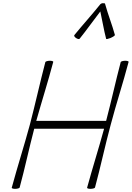

<svg xmlns="http://www.w3.org/2000/svg" viewBox="-20 -1195 839 1223"><path d="M487 -948C533 -1005 574 -1064 619 -1122C632 -1064 641 -1005 656 -948C656 -944 669 -947 684 -953C700 -960 712 -968 712 -972C694 -1038 668 -1102 650 -1168C650 -1173 645 -1176 638 -1174C632 -1176 625 -1173 619 -1168C566 -1102 508 -1038 454 -972C450 -968 454 -960 464 -953C473 -947 483 -944 487 -948ZM269 -800C234 -667 205 -533 170 -400C134 -267 91 -133 55 0C53 4 62 8 76 8C90 8 103 4 105 0C139 -125 165 -250 198 -375H643C609 -250 569 -125 535 0C533 4 542 8 556 8C570 8 583 4 585 0C621 -133 649 -267 685 -400C720 -533 764 -667 799 -800C801 -804 792 -808 778 -808C764 -808 751 -804 749 -800C716 -675 689 -550 656 -425H211C246 -550 286 -675 319 -800C321 -804 312 -808 298 -808C284 -808 271 -804 269 -800Z"/></svg>

Font: Nupuram Thin Italic
Style: Regular
Weight: 100
Designer: Santhosh Thottingal (santhosh.thottingal@gmail.com)
Foundry: SMC
Version: Version 1.000